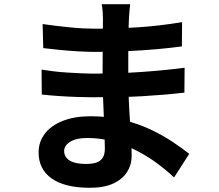

<svg xmlns="http://www.w3.org/2000/svg" viewBox="-20 -829 1040 910"><path d="M597 -809Q595 -794 593.5 -775.5Q592 -757 591 -738Q590 -718 589 -684.5Q588 -651 588 -611Q588 -571 588 -532Q588 -493 588 -461Q588 -419 590 -367.5Q592 -316 595.5 -263.5Q599 -211 601.5 -165.5Q604 -120 604 -90Q604 -48 582 -13.5Q560 21 516.5 41Q473 61 407 61Q287 61 225 17Q163 -27 163 -106Q163 -157 192.5 -195.5Q222 -234 277.5 -256Q333 -278 410 -278Q492 -278 563.5 -260.5Q635 -243 694 -215Q753 -187 799 -156Q845 -125 877 -100L805 12Q769 -22 724.5 -55Q680 -88 627.5 -115Q575 -142 516.5 -158.5Q458 -175 393 -175Q341 -175 312.5 -157Q284 -139 284 -113Q284 -94 296 -80Q308 -66 331 -59Q354 -52 389 -52Q416 -52 435.5 -58Q455 -64 466 -80Q477 -96 477 -125Q477 -147 475.5 -188Q474 -229 472 -278.5Q470 -328 468 -376Q466 -424 466 -461Q466 -497 466.5 -536.5Q467 -576 467 -615Q467 -654 467.5 -686.5Q468 -719 468 -740Q468 -754 466.5 -774.5Q465 -795 462 -809ZM182 -715Q209 -711 242 -707Q275 -703 309.5 -699.5Q344 -696 375 -694.5Q406 -693 429 -693Q531 -693 632.5 -699.5Q734 -706 843 -724L842 -609Q791 -602 724 -596Q657 -590 581.5 -586.5Q506 -583 430 -583Q399 -583 353.5 -585.5Q308 -588 263 -592.5Q218 -597 185 -601ZM177 -499Q201 -495 234 -491Q267 -487 301.5 -485Q336 -483 367 -481.5Q398 -480 418 -480Q511 -480 586.5 -484Q662 -488 728 -494Q794 -500 855 -508L854 -390Q802 -384 753.5 -380Q705 -376 654.5 -373Q604 -370 546 -369Q488 -368 416 -368Q387 -368 344 -369.5Q301 -371 256.5 -374Q212 -377 178 -381Z"/></svg>

Font: Noto Sans KR
Style: Bold
Weight: 700
Designer: Ryoko NISHIZUKA  (kana, bopomofo & ideographs); Paul D. Hunt (Latin, Greek & Cyrillic); Sandoll Communications , Soo-you
Foundry: Adobe
Version: Version 2.004-H2;hotconv 1.0.118;makeotfexe 2.5.65603